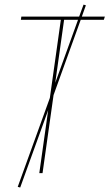

<svg xmlns="http://www.w3.org/2000/svg" viewBox="-20 -753 476 835"><path d="M431.6 -667H331.1L212.9 -339.4L165 0H150.9L189.5 -273.9L67.9 62.5L57.1 59.6L196.8 -327.1L244.6 -667H70.8L72.8 -680.7H324.2L343.3 -732.9L353.5 -730L335.9 -680.7H436ZM220.2 -392.6 319.3 -667H258.8Z"/></svg>

Font: Fira Sans Compressed Hair
Style: Italic
Weight: 100
Width: 3
Italic angle: -8°
Designer: Carrois Corporate & Edenspiekermann AG
Foundry: Carrois Corporate GbR & Edenspiekermann AG
Version: Version 4.203;PS 004.203;hotconv 1.0.88;makeotf.lib2.5.64775